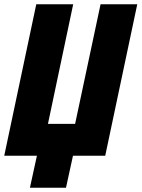

<svg xmlns="http://www.w3.org/2000/svg" viewBox="-20 -734 667 905"><path d="M121 151H291L324 0H476L627 -714H454L334 -150H206L325 -714H151L0 0H154Z"/></svg>

Font: Noto Sans Condensed Black
Style: Italic
Weight: 900
Width: 3
Italic angle: -12°
Designer: Monotype Design Team
Foundry: Monotype Imaging Inc.
Version: Version 2.013